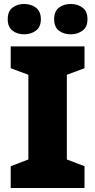

<svg xmlns="http://www.w3.org/2000/svg" viewBox="-20 -948 480 968"><path d="M406 0H34V-110L123 -144V-571L34 -604V-714H406V-604L317 -571V-144L406 -110ZM19 -851Q19 -891 43 -909.5Q67 -928 102 -928Q136 -928 161 -909.5Q186 -891 186 -851Q186 -812 161 -793.5Q136 -775 102 -775Q67 -775 43 -793.5Q19 -812 19 -851ZM253 -851Q253 -891 277 -909.5Q301 -928 337 -928Q371 -928 396 -909.5Q421 -891 421 -851Q421 -812 396 -793.5Q371 -775 337 -775Q301 -775 277 -793.5Q253 -812 253 -851Z"/></svg>

Font: Noto Sans Georgian Black
Style: Regular
Weight: 900
Designer: Monotype Design Team, Akaki Razmadze
Foundry: Google LLC
Version: Version 2.005; ttfautohint (v1.8.4.7-5d5b)